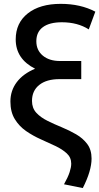

<svg xmlns="http://www.w3.org/2000/svg" viewBox="-20 -755 516 996"><path d="M409.5 220.5 312 201Q333 163.5 341.2 138Q349.5 112.5 349.5 94Q349.5 62 326.5 40.8Q303.5 19.5 267.8 2.5Q232 -14.5 191.5 -32.5Q151 -50.5 115.2 -75.2Q79.5 -100 56.8 -137Q34 -174 34 -228.5Q34 -285 67 -328.8Q100 -372.5 162 -398.5Q61.5 -449.5 61.5 -550.5Q61.5 -636 124.2 -685.5Q187 -735 295 -735Q397.5 -735 474.5 -694.5L440.5 -602.5Q382.5 -639.5 301 -639.5Q236.5 -639.5 202.5 -614.2Q168.5 -589 168.5 -541Q168.5 -494.5 202 -466.5Q235.5 -438.5 291.5 -438.5H401.5V-344.5H288.5Q221.5 -344.5 183.8 -314.5Q146 -284.5 146 -231.5Q146 -194.5 168.2 -170.2Q190.5 -146 225.8 -128.5Q261 -111 300.5 -94.8Q340 -78.5 375 -58.2Q410 -38 432.5 -8Q455 22 455 67.5Q455 131 409.5 220.5Z"/></svg>

Font: Geologica
Style: Regular
Weight: 400
Designer: Sindre Bremnes, Frode Helland
Foundry: Monokrom Skriftforlag AS
Version: Version 1.010; ttfautohint (v1.8.4.7-5d5b);gftools[0.9.28]